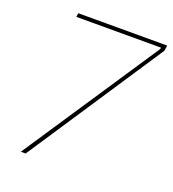

<svg xmlns="http://www.w3.org/2000/svg" viewBox="-129 -798 807 897"><g transform="rotate(20 274.5 -350.0)"><path d="M76 0H100L545 -673L549 -700H107L104 -681H525L524 -674Z"/></g></svg>

Font: Fixel Display 20240404 Thin
Style: Italic
Weight: 100
Italic angle: -10°
Designer: AlfaBravo + MacPaw
Foundry: Kyrylo Tkachov, Marchela Mozhyna, Serhii Makarenko, Maria Weinstein, Zakhar Kryvoshyya
Version: Version 1.211;Glyphs 3.2 (3225)